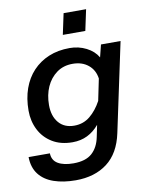

<svg xmlns="http://www.w3.org/2000/svg" viewBox="-101 -838 852 1101"><g transform="rotate(-10 325.0 -288.0)"><path d="M509 -480 527 -552H641L531 -35Q507 79 434 134.5Q361 190 250 190Q178 190 123 171Q68 152 37.5 112.5Q7 73 6 12H130Q131 53 164 72.5Q197 92 254 92Q325 92 362 59Q399 26 411 -34L425 -102Q395 -66 356.5 -47Q318 -28 270 -28Q201 -28 152 -58Q103 -88 77.5 -138.5Q52 -189 52 -250Q52 -321 72.5 -378.5Q93 -436 131.5 -477Q170 -518 224 -540.5Q278 -563 346 -563Q398 -563 442.5 -540.5Q487 -518 509 -480ZM296 -120Q349 -120 388 -152Q427 -184 455 -236L481 -362Q474 -412 438 -441.5Q402 -471 347 -471Q293 -471 254 -442.5Q215 -414 194 -367Q173 -320 173 -261Q173 -197 205.5 -158.5Q238 -120 296 -120ZM321 -644 347 -766H478L452 -644Z"/></g></svg>

Font: Azeret Mono Thin Medium
Style: Italic
Weight: 500
Italic angle: -12°
Version: Version 1.002